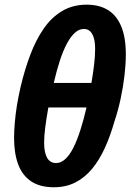

<svg xmlns="http://www.w3.org/2000/svg" viewBox="-20 -788 561 818"><path d="M209.5 9.8Q149.9 9.8 112.3 -15.6Q74.7 -41 57.4 -87.9Q40 -134.8 40 -200.2Q40 -229.5 43 -264.9Q45.9 -300.3 52.2 -339.4Q58.6 -378.4 67.9 -418.5Q85 -490.7 108.9 -554.2Q132.8 -617.7 166 -665.8Q199.2 -713.9 244.6 -741Q290 -768.1 349.6 -768.1Q402.3 -768.1 439.5 -745.6Q476.6 -723.1 496.3 -676Q516.1 -628.9 516.1 -555.7Q516.1 -516.1 510.5 -467.3Q504.9 -418.5 493.9 -367.2Q482.9 -315.9 466.8 -268.1Q449.7 -208 426.5 -157.2Q403.3 -106.4 372.6 -69.1Q341.8 -31.7 301.5 -11Q261.2 9.8 209.5 9.8ZM218.8 -93.3Q239.7 -93.3 258.3 -110.4Q276.9 -127.4 292.7 -158.9Q308.6 -190.4 322.5 -234.1Q336.4 -277.8 348.6 -330.1H186Q177.7 -284.2 172.9 -246.6Q168 -209 168 -180.2Q168 -138.2 180.7 -115.7Q193.4 -93.3 218.8 -93.3ZM209 -434.6H369.6Q377 -478.5 381.1 -513.9Q385.3 -549.3 385.3 -580.6Q385.3 -621.1 373 -642.8Q360.8 -664.6 337.4 -664.6Q316.9 -664.6 299.1 -648.4Q281.2 -632.3 265.1 -602.3Q249 -572.3 235.1 -529.8Q221.2 -487.3 209 -434.6Z"/></svg>

Font: Open Sans SemiCondensed
Style: Bold Italic
Weight: 700
Width: 4
Italic angle: -12°
Designer: Monotype Design Team
Foundry: Monotype Imaging Inc.
Version: Version 3.003